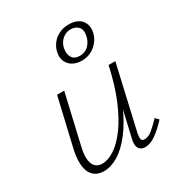

<svg xmlns="http://www.w3.org/2000/svg" viewBox="-161 -774 828 888"><g transform="rotate(-30 253.0 -330.0)"><path d="M138 5Q116 5 98.5 -4Q81 -13 70.5 -32Q60 -51 58.5 -81Q57 -111 66 -153L126 -410H164L105 -155Q89 -91 101.5 -60Q114 -29 149 -29Q179 -29 214 -51.5Q249 -74 284 -121Q319 -168 349.5 -240.5Q380 -313 401 -410H425Q401 -302 367 -223Q333 -144 294 -93.5Q255 -43 215.5 -19Q176 5 138 5ZM359 4Q344 4 334 -3.5Q324 -11 321.5 -25.5Q319 -40 324 -61L405 -410H437L359 -69Q355 -48 358 -38.5Q361 -29 374 -29Q395 -29 416 -46.5Q437 -64 463 -91L479 -74Q446 -38 416 -17Q386 4 359 4ZM305 -489Q278 -489 258 -500Q238 -511 228.5 -532Q219 -553 225 -581Q230 -604 245 -623.5Q260 -643 283 -654Q306 -665 334 -665Q364 -665 383.5 -654Q403 -643 411.5 -622.5Q420 -602 414 -575Q409 -552 394 -532.5Q379 -513 356.5 -501Q334 -489 305 -489ZM308 -513Q337 -513 355.5 -532Q374 -551 379 -577Q386 -610 370.5 -625.5Q355 -641 331 -641Q305 -641 285.5 -623.5Q266 -606 261 -579Q256 -550 268 -531.5Q280 -513 308 -513Z"/></g></svg>

Font: Ysabeau ExtraLight
Style: Italic
Weight: 250
Italic angle: -12°
Version: Version 2.000;gftools[0.9.27.dev2+g8671c4b]